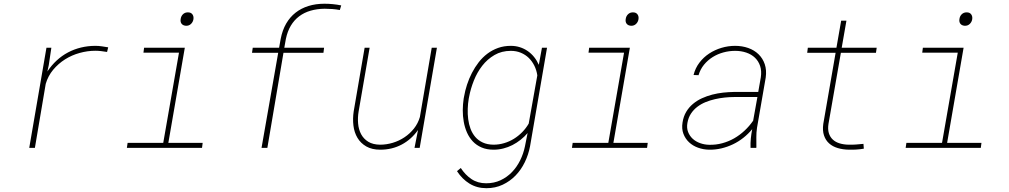

<svg xmlns="http://www.w3.org/2000/svg" viewBox="-20 -780 5323 1013"><path d="M483.4 -538.1Q500.5 -538.1 517.3 -535.6Q534.2 -533.2 550.8 -530.3L544.9 -505.9Q529.3 -508.3 513.9 -510.3Q498.5 -512.2 482.9 -512.2Q441.9 -512.2 400.4 -500.7Q358.9 -489.3 323.2 -466.8Q287.6 -444.3 260.5 -411.9Q233.4 -379.4 221.2 -337.4L164.1 0H134.3L225.1 -528.3H251L237.3 -436.5L230 -402.8Q251.5 -435.5 279.1 -460.9Q306.6 -486.3 338.9 -503.4Q371.1 -520.5 407.7 -529.3Q444.3 -538.1 483.4 -538.1Z M740.2 -528.3H955.1L868.2 -26.4H1049.3L1045.9 0H649.4L653.3 -26.4H841.3L924.3 -502H736.8ZM933.1 -679.2Q935.1 -694.8 945.3 -704.8Q955.6 -714.8 971.2 -714.8Q987.8 -714.8 995.4 -704.1Q1002.9 -693.4 1000.5 -678.2Q998 -663.6 987.5 -653.6Q977.1 -643.6 961.4 -644Q945.8 -645 938.2 -654.5Q930.7 -664.1 933.1 -679.2Z M1686.5 -501.5H1475.6L1390.6 0H1359.9L1447.8 -501.5H1309.6L1313.5 -528.3H1452.6L1460.9 -574.7Q1469.7 -620.6 1489.7 -655.3Q1509.8 -689.9 1539.3 -713.1Q1568.8 -736.3 1607.2 -748.3Q1645.5 -760.3 1691.4 -760.3Q1736.3 -760.3 1780.3 -751.5L1772.9 -727.1Q1752.9 -731 1732.9 -732.4Q1712.9 -733.9 1692.4 -733.9Q1652.3 -733.4 1618.7 -723.6Q1585 -713.9 1558.6 -694.1Q1532.2 -674.3 1514.4 -644.5Q1496.6 -614.7 1488.3 -574.7L1480 -528.3H1689.9Z M2167 0 2185.5 -94.2Q2150.4 -44.4 2099.4 -17.3Q2048.3 9.8 1986.3 9.8Q1942.4 9.8 1912.6 -7.3Q1882.8 -24.4 1866 -52.7Q1849.1 -81.1 1844.7 -117.4Q1840.3 -153.8 1846.2 -192.9L1903.8 -528.3H1930.2L1872.1 -191.9Q1866.7 -159.7 1869.4 -128.2Q1872.1 -96.7 1885.3 -72Q1898.4 -47.4 1922.9 -32.2Q1947.3 -17.1 1985.4 -16.6Q2019 -16.6 2052.2 -26.6Q2085.4 -36.6 2114 -55.7Q2142.6 -74.7 2164.1 -101.8Q2185.5 -128.9 2195.3 -162.6L2257.8 -528.3H2285.2L2194.3 0Z M2428.2 -269.5Q2433.6 -301.3 2444.1 -333.5Q2454.6 -365.7 2470 -395.5Q2485.4 -425.3 2505.6 -451.4Q2525.9 -477.5 2551.5 -496.8Q2577.1 -516.1 2607.9 -527.1Q2638.7 -538.1 2675.3 -538.1Q2700.2 -538.1 2722.7 -531Q2745.1 -523.9 2764.2 -510.7Q2783.2 -497.6 2798.1 -479Q2813 -460.4 2822.8 -438L2839.4 -528.3H2866.2L2776.4 -7.3Q2768.1 36.1 2748.8 75.9Q2729.5 115.7 2700.2 146Q2670.9 176.3 2632.1 194.6Q2593.3 212.9 2546.4 212.9Q2496.1 212.9 2457 188.7Q2418 164.6 2391.1 123L2411.1 106.4Q2434.6 142.6 2467.5 164.8Q2500.5 187 2544.9 187Q2586.9 187 2621.1 170.9Q2655.3 154.8 2681.2 127.9Q2707 101.1 2724.4 65.9Q2741.7 30.8 2749.5 -7.3L2763.7 -78.1Q2747.1 -58.6 2726.8 -42.5Q2706.5 -26.4 2683.6 -14.6Q2660.6 -2.9 2635.5 3.4Q2610.4 9.8 2584.5 9.8Q2547.9 9.8 2520.8 -2Q2493.7 -13.7 2474.6 -33.9Q2455.6 -54.2 2443.8 -80.8Q2432.1 -107.4 2426.8 -137.5Q2421.4 -167.5 2421.6 -198.7Q2421.9 -230 2426.3 -259.3ZM2453.1 -259.3Q2448.7 -233.9 2447.8 -206.1Q2446.8 -178.2 2450.2 -151.4Q2453.6 -124.5 2462.6 -100.3Q2471.7 -76.2 2487.5 -57.6Q2503.4 -39.1 2527.1 -28.1Q2550.8 -17.1 2583.5 -16.6Q2612.3 -16.6 2639.6 -24.7Q2667 -32.7 2691.2 -47.6Q2715.3 -62.5 2735.4 -83Q2755.4 -103.5 2769.5 -127.9L2814.9 -382.3Q2811 -409.7 2799.3 -433.3Q2787.6 -457 2769.8 -474.4Q2752 -491.7 2728 -501.7Q2704.1 -511.7 2675.3 -511.7Q2626.5 -511.7 2588.9 -489.7Q2551.3 -467.8 2524.2 -432.9Q2497.1 -397.9 2480 -354.7Q2462.9 -311.5 2455.1 -269.5Z M3088.4 -528.3H3303.2L3216.3 -26.4H3397.5L3394 0H2997.6L3001.5 -26.4H3189.5L3272.5 -502H3085ZM3281.2 -679.2Q3283.2 -694.8 3293.5 -704.8Q3303.7 -714.8 3319.3 -714.8Q3335.9 -714.8 3343.5 -704.1Q3351.1 -693.4 3348.6 -678.2Q3346.2 -663.6 3335.7 -653.6Q3325.2 -643.6 3309.6 -644Q3293.9 -645 3286.4 -654.5Q3278.8 -664.1 3281.2 -679.2Z M3939.9 0Q3939 -25.4 3941.4 -49.6Q3943.8 -73.7 3948.7 -98.6Q3927.7 -73.2 3902.1 -53Q3876.5 -32.7 3847.4 -18.8Q3818.4 -4.9 3786.6 2.7Q3754.9 10.3 3721.7 9.8Q3690.9 9.3 3663.1 -0.7Q3635.3 -10.7 3615.5 -29.3Q3595.7 -47.9 3585.7 -74.2Q3575.7 -100.6 3581.1 -133.8Q3585.9 -165.5 3600.3 -189.7Q3614.7 -213.9 3636 -231.7Q3657.2 -249.5 3683.3 -261.5Q3709.5 -273.4 3737.8 -280.8Q3766.1 -288.1 3795.4 -291.3Q3824.7 -294.4 3852.1 -294.9H3980.5L3994.1 -372.1Q3999 -405.8 3990.5 -431.6Q3981.9 -457.5 3963.4 -475.3Q3944.8 -493.2 3917.7 -502.4Q3890.6 -511.7 3858.9 -511.7Q3827.1 -511.7 3796.6 -503.4Q3766.1 -495.1 3740 -478.8Q3713.9 -462.4 3694.3 -438.5Q3674.8 -414.6 3665.5 -383.3L3639.2 -384.3Q3648.4 -420.9 3670.2 -449.5Q3691.9 -478 3721.7 -497.6Q3751.5 -517.1 3786.6 -527.6Q3821.8 -538.1 3858.4 -538.1Q3895.5 -538.1 3927.5 -526.9Q3959.5 -515.6 3981.9 -493.9Q4004.4 -472.2 4014.9 -441.2Q4025.4 -410.2 4020 -371.1L3974.1 -106.4Q3970.2 -80.6 3970.5 -55.4Q3970.7 -30.3 3970.7 -4.4L3970.2 0ZM3721.2 -16.1Q3756.8 -15.1 3790.3 -24.2Q3823.7 -33.2 3853.3 -50Q3882.8 -66.9 3908.2 -90.6Q3933.6 -114.3 3953.6 -143.1L3976.1 -268.1H3853.5Q3830.1 -268.1 3804.2 -265.4Q3778.3 -262.7 3752.4 -256.8Q3726.6 -251 3702.6 -241.2Q3678.7 -231.4 3658.9 -216.3Q3639.2 -201.2 3625.5 -180.4Q3611.8 -159.7 3606.9 -131.8Q3602.1 -105 3610.4 -83.7Q3618.7 -62.5 3635 -47.6Q3651.4 -32.7 3674.1 -24.7Q3696.8 -16.6 3721.2 -16.1Z M4445.8 -670.9 4420.9 -528.3H4605.5L4601.6 -501.5H4416.5L4351.1 -126.5Q4346.7 -98.1 4353 -77.6Q4359.4 -57.1 4373.8 -43.7Q4388.2 -30.3 4409.7 -23.7Q4431.2 -17.1 4457.5 -16.6Q4477.5 -16.1 4496.8 -17.6Q4516.1 -19 4535.6 -21L4537.6 4.4Q4518.1 7.8 4498.8 9Q4479.5 10.3 4460 9.8Q4427.2 9.3 4400.1 1.2Q4373 -6.8 4354.5 -23.4Q4335.9 -40 4327.4 -65.7Q4318.8 -91.3 4323.7 -126.5L4388.7 -501.5H4238.8L4242.2 -528.3H4393.1L4418 -670.9Z M4849.1 -528.3H5064L4977.1 -26.4H5158.2L5154.8 0H4758.3L4762.2 -26.4H4950.2L5033.2 -502H4845.7ZM5042 -679.2Q5043.9 -694.8 5054.2 -704.8Q5064.5 -714.8 5080.1 -714.8Q5096.7 -714.8 5104.2 -704.1Q5111.8 -693.4 5109.4 -678.2Q5106.9 -663.6 5096.4 -653.6Q5085.9 -643.6 5070.3 -644Q5054.7 -645 5047.1 -654.5Q5039.6 -664.1 5042 -679.2Z"/></svg>

Font: TypoPRO Roboto Mono
Style: Italic
Weight: 250
Designer: Google
Version: Version 2.000986; 2015; ttfautohint (v1.3)